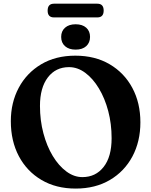

<svg xmlns="http://www.w3.org/2000/svg" viewBox="-20 -1026 838 1064"><path d="M397.5 -717.5Q506.5 -717.5 587.5 -670Q668.5 -622.5 713.2 -539.2Q758 -456 758 -348Q758 -242 713.8 -159Q669.5 -76 588.8 -28.5Q508 19 399.5 19Q290.5 19 209.8 -28.8Q129 -76.5 84.5 -160.5Q40 -244.5 40 -354.5Q40 -457.5 84 -539.8Q128 -622 208.2 -669.8Q288.5 -717.5 397.5 -717.5ZM598.5 -260Q598.5 -339.5 579.8 -410.5Q561 -481.5 528 -536.2Q495 -591 452.5 -622.5Q410 -654 362.5 -654Q288.5 -654 245 -596.8Q201.5 -539.5 201.5 -439Q201.5 -359 220.5 -287.5Q239.5 -216 272.5 -161.5Q305.5 -107 347.8 -75.8Q390 -44.5 436.5 -44.5Q510 -44.5 554.2 -100.8Q598.5 -157 598.5 -260ZM399 -751Q362 -751 340.5 -770Q319 -789 319 -821.5Q319 -853.5 340.5 -872.5Q362 -891.5 399 -891.5Q436.5 -891.5 457.8 -872.5Q479 -853.5 479 -821.5Q479 -789.5 457.8 -770.2Q436.5 -751 399 -751ZM244 -967Q244 -1005.5 279 -1005.5H519.5Q554.5 -1005.5 554.5 -967.5Q554.5 -929.5 519.5 -929.5H279Q244 -929.5 244 -967Z"/></svg>

Font: Fraunces 9pt S050 SemiBold
Style: Regular
Weight: 600
Version: Version 1.000; ttfautohint (v1.8.3)